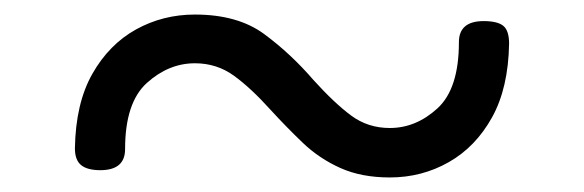

<svg xmlns="http://www.w3.org/2000/svg" viewBox="-20 -568 803 264"><path d="M516 -324Q477 -324 448 -337Q419 -350 396.5 -371.5Q374 -393 352 -417Q325 -447 301.5 -464Q278 -481 248 -481Q212 -481 182 -454Q152 -427 152 -363Q152 -334 118 -334Q100 -334 91.5 -341Q83 -348 83 -364Q84 -426 107 -466.5Q130 -507 167 -527.5Q204 -548 248 -548Q307 -548 343.5 -521Q380 -494 411 -458Q440 -426 463 -409Q486 -392 516 -392Q552 -392 581.5 -419Q611 -446 611 -510Q611 -539 645 -539Q664 -539 672 -532.5Q680 -526 680 -508Q679 -447 656.5 -406.5Q634 -366 597 -345Q560 -324 516 -324Z"/></svg>

Font: Playwrite US Modern Light
Style: Regular
Weight: 300
Designer: Veronika Burian, José Scaglione
Foundry: TypeTogether
Version: Version 1.003